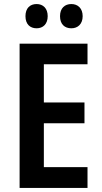

<svg xmlns="http://www.w3.org/2000/svg" viewBox="-20 -930 503 950"><path d="M106 -850C106 -810 129 -790 161 -790C193 -790 216 -811 216 -850C216 -889 193 -910 161 -910C129 -910 106 -890 106 -850ZM277 -850C277 -810 300 -790 333 -790C365 -790 389 -811 389 -850C389 -889 365 -910 333 -910C301 -910 277 -890 277 -850ZM413 0V-103H197V-320H398V-423H197V-612H413V-714H77V0Z"/></svg>

Font: Noto Sans Gujarati UI Condensed SemiBold
Style: Regular
Weight: 600
Width: 3
Designer: Jelle Bosma - Monotype Design Team, Universal Thirst
Foundry: Monotype Imaging Inc.
Version: Version 2.106